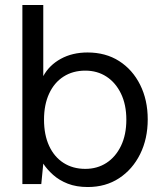

<svg xmlns="http://www.w3.org/2000/svg" viewBox="-20 -740 664 772"><path d="M333 12Q287 12 252.5 -1.5Q218 -15 193.5 -37Q169 -59 154 -82L146 0H70V-720H154V-434Q178 -478 224.5 -503.5Q271 -529 332 -529Q405 -529 459 -494.5Q513 -460 543.5 -399Q574 -338 574 -260Q574 -182 543.5 -120.5Q513 -59 459 -23.5Q405 12 333 12ZM323 -61Q371 -61 408 -85Q445 -109 466.5 -153.5Q488 -198 488 -259Q488 -319 466.5 -363.5Q445 -408 408 -432Q371 -456 323 -456Q273 -456 235.5 -432Q198 -408 177.5 -363.5Q157 -319 157 -259Q157 -198 177.5 -153.5Q198 -109 235.5 -85Q273 -61 323 -61Z"/></svg>

Font: DM Sans 11pt
Style: Regular
Weight: 400
Version: Version 4.004;gftools[0.9.30]